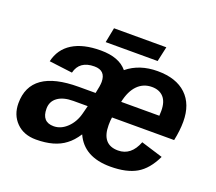

<svg xmlns="http://www.w3.org/2000/svg" viewBox="-115 -826 1119 993"><g transform="rotate(20 444.5 -329.5)"><path d="M843 -232H501Q498 -214 498 -189Q498 -82 588 -82Q660 -82 692 -165L812 -128Q776 -52 722 -21Q668 10 579 10Q434 10 386 -97Q359 -56 330 -35Q272 10 170 10Q102 10 61.5 -31Q21 -72 21 -136Q21 -322 285 -322H378Q388 -366 388 -386Q388 -449 326 -449Q244 -449 227 -379L99 -395Q115 -465 173.5 -501.5Q232 -538 329 -538Q430 -538 475 -483Q542 -538 642 -538Q744 -538 799.5 -485.5Q855 -433 855 -337Q855 -289 843 -232ZM352 -201 363 -244H284Q229 -244 198 -221.5Q167 -199 167 -159Q167 -86 232 -86Q272 -86 305.5 -118Q339 -150 352 -201ZM518 -324H728L729 -351Q729 -401 706 -426Q683 -451 642 -451Q595 -451 563 -418.5Q531 -386 518 -324ZM641 -669 623 -587H337L353 -669Z"/></g></svg>

Font: Libra Sans
Style: Bold Italic
Weight: 700
Italic angle: -12°
Foundry: Context Ltd
Version: Version 1.002